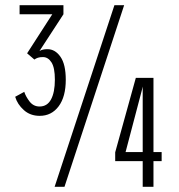

<svg xmlns="http://www.w3.org/2000/svg" viewBox="-20 -720 690 740"><path d="M133 -273.5Q96.5 -273.5 71.8 -295.8Q47 -318 38.5 -347L73.5 -366Q79.5 -347.5 94.2 -328.5Q109 -309.5 132.5 -309.5Q162 -309.5 176.8 -337Q191.5 -364.5 191.5 -413Q191.5 -459 178.5 -479.5Q165.5 -500 145.5 -500Q134 -500 126.2 -497.5Q118.5 -495 112.5 -490.5L84.5 -514.5L181.5 -665H55.5V-700H224.5V-665L132 -523Q142.5 -530.5 163 -530.5Q192.5 -530.5 213 -501.2Q233.5 -472 233.5 -412.5Q233.5 -347 206 -310.2Q178.5 -273.5 133 -273.5ZM190.5 0 421 -700H458.5L228.5 0ZM530 0V-99H424V-133L503.5 -420H571.5V-134H603V-99H571.5V0ZM464 -134H530V-374L530.5 -386.5Z"/></svg>

Font: Trispace Condensed ExtraLight
Style: Regular
Weight: 200
Width: 3
Designer: Tyler Finck
Foundry: Etcetera Type Company
Version: Version 1.210; ttfautohint (v1.8.3)